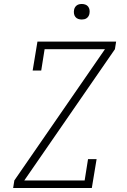

<svg xmlns="http://www.w3.org/2000/svg" viewBox="-20 -944 640 964"><path d="M46 0 52 -38 507 -697H204L187 -590H144L168 -735H563L557 -697L102 -38H405L422 -145H465L441 0ZM391 -846Q381 -846 372.5 -849Q364 -852 358.5 -859Q353 -866 351.5 -875.5Q350 -885 352 -895Q353 -901 356.5 -907Q360 -913 365.5 -917Q371 -921 377.5 -922.5Q384 -924 391 -924Q400 -924 408.5 -921Q417 -918 422.5 -911Q428 -904 429.5 -894.5Q431 -885 429 -875Q428 -869 424.5 -863Q421 -857 415.5 -853Q410 -849 403.5 -847.5Q397 -846 391 -846Z"/></svg>

Font: Iosevka Etoile XLtObl
Style: Regular
Weight: 200
Italic angle: -9°
Designer: Belleve Invis
Foundry: Belleve Invis
Version: Version 15.5.2; ttfautohint (v1.8.4)